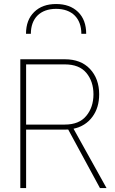

<svg xmlns="http://www.w3.org/2000/svg" viewBox="-20 -949 578 969"><path d="M135.7 -778.3C135.7 -856.9 183.1 -904.3 263.2 -904.3C343.3 -904.3 390.6 -856.9 390.6 -778.3H415C415 -825.2 401.4 -861.8 374 -888.7C346.2 -915.5 309.6 -928.7 263.2 -928.7C216.8 -928.7 180.2 -915.5 152.8 -888.7C125 -861.8 111.3 -825.2 111.3 -778.3ZM111.8 -294.9H307.1C313 -294.9 318.8 -294.9 324.2 -295.4L484.4 0H517.6L351.1 -299.3C391.6 -308.1 423.3 -328.1 446.3 -359.4C469.2 -390.1 480.5 -428.2 480.5 -473.1C480.5 -525.4 464.8 -568.4 434.1 -601.1C403.3 -633.8 360.8 -649.9 307.1 -649.9H82.5V0H111.8ZM307.1 -624C355.5 -624 391.6 -609.9 415.5 -581.5C439.5 -552.7 451.7 -516.6 451.7 -473.1C451.7 -429.7 439.5 -393.1 415.5 -364.3C391.6 -335 355.5 -320.3 307.1 -320.3H111.8V-624Z"/></svg>

Font: Estedad Thin
Style: Regular
Weight: 100
Designer: Amin Abedi
Version: Version 7.3